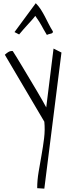

<svg xmlns="http://www.w3.org/2000/svg" viewBox="-20 -758 415 1182"><path d="M209 400.4Q209 351.6 217.8 299.8Q226.6 248 235.8 196.3Q245.1 144.5 251.5 92.8Q257.8 41 252.9 -8.8L9.8 -420.9Q31.2 -440.4 43.9 -442.9Q56.6 -445.3 58.6 -443.4Q65.4 -433.6 81.5 -407.2Q97.7 -380.9 118.7 -345.7Q139.6 -310.5 163.1 -271.5Q186.5 -232.4 207.5 -197.3Q228.5 -162.1 243.7 -134.8Q258.8 -107.4 264.6 -96.7L309.6 -459L358.4 -434.6L252.9 403.3ZM197.3 -660.2Q184.6 -643.6 171.9 -629.9Q159.2 -616.2 147.5 -603Q135.7 -589.8 123.5 -576.2Q111.3 -562.5 97.7 -545.9L69.3 -560.5L200.2 -738.3Q217.8 -720.7 231 -700.2Q244.1 -679.7 255.9 -657.2Q267.6 -634.8 279.3 -611.3Q291 -587.9 305.7 -564.5Q305.7 -557.6 302.7 -555.2Q299.8 -552.7 294.4 -551.3Q289.1 -549.8 282.7 -548.3Q276.4 -546.9 268.6 -543Q255.9 -564.5 248.5 -577.1Q241.2 -589.8 235.4 -601.1Q229.5 -612.3 221.2 -625Q212.9 -637.7 197.3 -660.2Z"/></svg>

Font: Annie Use Your Telescope
Style: Regular
Weight: 400
Version: Version 1.003 2001